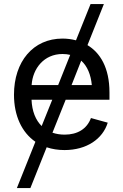

<svg xmlns="http://www.w3.org/2000/svg" viewBox="-20 -748 623 972"><path d="M65.4 204.1H133.8L216.3 -2.4C243.7 6.8 273.9 11.7 306.6 11.7C418.5 11.7 500 -44.4 525.4 -127L440.4 -150.4C419.9 -94.7 371.6 -66.4 307.1 -66.4C285.2 -66.4 264.2 -69.8 245.6 -76.2L312.5 -243.2H534.2V-279.8C534.2 -405.8 486.8 -481 422.9 -519.5L505.9 -727.5H438.5L364.7 -543.9C342.3 -549.8 319.3 -552.7 296.4 -552.7C147.5 -552.7 50.8 -436 50.8 -268.6C50.8 -162.1 90.3 -77.6 159.2 -30.3ZM139.6 -243.2H244.6L190.9 -109.9C160.6 -139.6 142.1 -184.6 139.6 -243.2ZM140.1 -317.4C145.5 -400.9 202.6 -474.6 296.4 -474.6C310.5 -474.6 323.2 -473.1 335.4 -470.2L274.4 -317.4ZM342.3 -317.4 391.1 -440.9C422.4 -413.1 439.9 -369.6 444.8 -317.4Z"/></svg>

Font: Raveo
Style: Regular
Weight: 400
Designer: Jakub Foglar, Rasmus Andersson (Inter)
Foundry: Jakubfoglar.com
Version: Version 1.100;Glyphs 3.2.3 (3260)